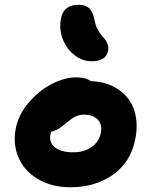

<svg xmlns="http://www.w3.org/2000/svg" viewBox="-20 -810 633 802"><path d="M362.8 -554.2Q325.7 -554.2 294.2 -577.4Q262.7 -600.6 246.1 -637Q229.5 -673.3 231.9 -711.9Q234.4 -752 253.2 -771Q272 -790 309.1 -790Q338.4 -790 354 -774.2Q369.6 -758.3 375 -725.1Q378.9 -702.1 390.4 -682.9Q401.9 -663.6 412.1 -653.1Q422.4 -642.6 428.7 -628.2Q435.1 -613.8 431.2 -597.2Q423.3 -554.2 362.8 -554.2ZM273.9 -27.8Q195.3 -27.8 137.9 -62.3Q80.6 -96.7 56.9 -152.8Q33.2 -209 45.9 -273.9Q57.1 -331.1 99.6 -381.1Q142.1 -431.2 195.8 -459Q249.5 -486.8 297.9 -486.8Q339.4 -486.8 358.9 -471.2Q430.7 -468.3 478 -433.8Q525.4 -399.4 541.7 -345.9Q558.1 -292.5 544.9 -228Q525.9 -132.3 451.7 -80.1Q377.4 -27.8 273.9 -27.8ZM190.9 -249Q183.6 -215.3 209.5 -194.6Q235.4 -173.8 286.1 -173.8Q330.6 -173.8 362.1 -195.6Q393.6 -217.3 400.9 -253.9Q408.2 -289.1 388.7 -310.1Q369.1 -331.1 330.1 -331.1Q310.1 -331.1 293 -322Q275.9 -313 251 -292Q218.3 -263.7 193.8 -259.8Q190.9 -253.9 190.9 -249Z"/></svg>

Font: Shantell Sans Irregular
Style: Bold Italic
Weight: 700
Italic angle: -11.31°
Designer: Stephen Nixon, Anya Danilova, Shantell Martin
Foundry: Arrow Type
Version: Version 1.006;[9816181b4]